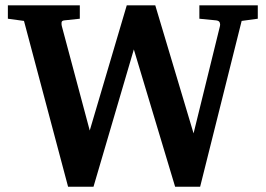

<svg xmlns="http://www.w3.org/2000/svg" viewBox="-20 -691 1006 727"><path d="M895 -611.8 737.8 16.1H643.1L486.8 -503.9L334 16.1H237.8L70.8 -611.8L9.8 -620.1V-670.9H282.2V-620.1L223.1 -613.8Q213.9 -612.8 213.1 -606Q212.4 -599.1 213.9 -592.8L319.8 -196.8L460 -670.9H567.9L712.9 -186L813 -592.8Q814.5 -599.1 812 -605.7Q809.6 -612.3 798.8 -613.8L734.9 -620.1V-670.9H956.1V-620.1Z"/></svg>

Font: Charis SIL CyrE
Style: Bold
Weight: 700
Foundry: SIL International
Version: Version 5.000